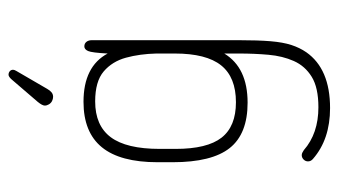

<svg xmlns="http://www.w3.org/2000/svg" viewBox="-196 -408 812 461"><g transform="rotate(-90 210.5 -178.0)"><path d="M312 -46V-11Q312 26 309 60Q306 94 294 121Q282 148 256 164Q230 180 183 180Q120 180 80 145Q77 143 74 141.5Q71 140 68 140Q62 140 57.5 144.5Q53 149 53 155Q53 162 59 167Q106 208 181 208Q275 208 315 151Q326 135 332.5 115Q339 95 341.5 65Q344 35 344 -11V-364Q344 -372 340 -377Q336 -382 329 -382Q322 -382 318 -373Q314 -364 312 -326Q281 -384 196 -384Q123 -384 87 -340Q51 -296 51 -206V-170Q51 -76 85 -33Q119 10 194 10Q278 10 312 -46ZM312 -209V-165Q312 -89 283.5 -53.5Q255 -18 195 -18Q137 -18 110 -52.5Q83 -87 83 -163V-201Q83 -281 111 -318.5Q139 -356 197 -356Q245 -356 269 -335.5Q293 -315 302 -282Q311 -249 312 -209ZM187 -477Q187 -472 190 -467Q193 -462 198 -459.5Q203 -457 208 -457Q214 -457 218.5 -460.5Q223 -464 227 -471L270 -545Q273 -550 273 -553Q273 -558 269.5 -561Q266 -564 261 -564Q259 -564 256.5 -562.5Q254 -561 251 -558L196 -494Q187 -483 187 -477Z"/></g></svg>

Font: Beiruti ExtraLight
Style: Regular
Weight: 250
Designer: Arlette Boutros
Foundry: Boutros
Version: Version 1.41